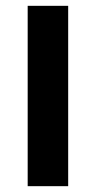

<svg xmlns="http://www.w3.org/2000/svg" viewBox="-20 -480 329 659"><path d="M214 -460V159H75V-460Z"/></svg>

Font: r_Genos
Style: Bold
Weight: 700
Designer: Robert E. Leuschke
Foundry: Robert E. Leuschke
Version: Version 2.000;June 29, 2024;FontCreator 14.0.0.2814 32-bit